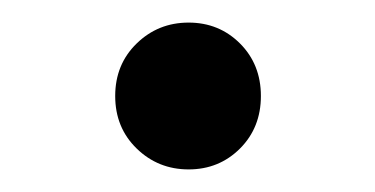

<svg xmlns="http://www.w3.org/2000/svg" viewBox="-20 -413 332 170"><path d="M82 -328Q82 -356 101 -374.5Q120 -393 147 -393Q174 -393 192.5 -374.5Q211 -356 211 -328Q211 -300 192.5 -281.5Q174 -263 147 -263Q120 -263 101 -281.5Q82 -300 82 -328Z"/></svg>

Font: Maitree Medium
Style: Regular
Weight: 500
Designer: CadsonDemak Team
Foundry: CadsonDemak
Version: Version 1.010